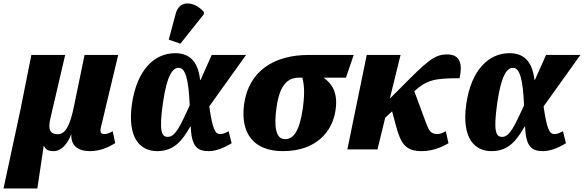

<svg xmlns="http://www.w3.org/2000/svg" viewBox="-63 -848 3315 1090"><path d="M-43 222H149L185 -19H187C197 1 210 10 241 10C289 10 322 -36 341 -85H342C338 -8 398 10 446 10C507 10 552 -12 591 -35L577 -103C557 -92 544 -87 530 -87C513 -87 502 -94 510 -126L608 -536H417L356 -240C337 -150 314 -86 265 -86C217 -86 209 -119 224 -180L307 -536H115L53 -225Z M961 -600 1094 -767 1095 -779C1048 -836 958 -856 935 -772L895 -623ZM829 10C929 10 973 -54 1017 -129H1020C1024 -13 1059 10 1123 10C1164 10 1212 -10 1252 -35L1235 -103C1213 -91 1201 -87 1186 -87C1157 -87 1143 -120 1125 -244L1334 -536H1139L1076 -395H1073C1060 -508 1006 -546 931 -546C814 -546 714 -452 686 -257C659 -65 732 10 829 10ZM890 -71C854 -71 839 -101 862 -264C885 -425 919 -463 951 -463C989 -463 1008 -401 1014 -249C962 -138 934 -71 890 -71Z M1543 10C1730 10 1825 -99 1842 -224C1857 -325 1819 -375 1774 -407H1901L1945 -536H1689C1495 -536 1350 -447 1323 -258C1300 -90 1378 10 1543 10ZM1555 -58C1503 -58 1491 -127 1507 -239C1524 -361 1567 -407 1633 -407H1654C1661 -375 1670 -330 1656 -233C1638 -108 1606 -58 1555 -58Z M1909 0H2080L2124 -180L2163 -216L2186 -130C2213 -31 2241 10 2331 10C2395 10 2448 -14 2483 -35L2468 -103C2446 -90 2430 -87 2419 -87C2384 -87 2372 -107 2359 -141L2289 -330L2290 -331C2360 -394 2404 -404 2546 -404C2563 -483 2552 -539 2475 -539C2401 -539 2360 -499 2207 -345L2150 -288L2211 -536H2019Z M2727 10C2827 10 2871 -54 2915 -129H2918C2922 -13 2957 10 3021 10C3062 10 3110 -10 3150 -35L3133 -103C3111 -91 3099 -87 3084 -87C3055 -87 3041 -120 3023 -244L3232 -536H3037L2974 -395H2971C2958 -508 2904 -546 2829 -546C2712 -546 2612 -452 2584 -257C2557 -65 2630 10 2727 10ZM2788 -71C2752 -71 2737 -101 2760 -264C2783 -425 2817 -463 2849 -463C2887 -463 2906 -401 2912 -249C2860 -138 2832 -71 2788 -71Z"/></svg>

Font: Noto Serif SemiCondensed Black
Style: Italic
Weight: 900
Width: 4
Italic angle: -12°
Designer: Monotype Design Team
Foundry: Monotype Imaging Inc.
Version: Version 2.014